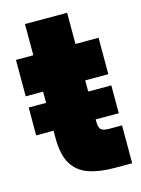

<svg xmlns="http://www.w3.org/2000/svg" viewBox="-103 -718 571 779"><g transform="rotate(-15 182.0 -329.0)"><path d="M280 0Q216 0 171 -16Q126 -32 103 -71Q80 -110 80 -180V-210H7V-327H80V-374H7V-527H80V-658H257V-527H354V-374H257V-327H354V-210H257V-201Q257 -179 264.5 -169Q272 -159 301 -159H354V0Z"/></g></svg>

Font: Onest Black
Style: Regular
Weight: 900
Designer: Dmitri Voloshin, Andrey Kudryavtsev
Foundry: Dmitri Voloshin, Andrey Kudryavtsev
Version: Version 1.000;gftools[0.9.33]